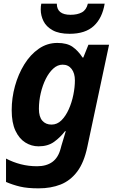

<svg xmlns="http://www.w3.org/2000/svg" viewBox="-20 -791 634 1051"><path d="M191 240Q130 240 90 230.5Q50 221 13 205V77Q51 97 93.5 108Q136 119 183 119Q234 119 266.5 95.5Q299 72 312 22L316 7Q321 -11 328.5 -34.5Q336 -58 340 -73H336Q310 -39 276 -14.5Q242 10 191 10Q152 10 118.5 -11Q85 -32 64.5 -75.5Q44 -119 44 -188Q44 -255 62 -320Q80 -385 113 -438.5Q146 -492 192 -524Q238 -556 294 -556Q347 -556 377.5 -534.5Q408 -513 432 -476H436L464 -546H577L458 13Q440 99 402.5 148.5Q365 198 312 219Q259 240 191 240ZM262 -109Q293 -109 316.5 -132.5Q340 -156 356.5 -193Q373 -230 381.5 -272Q390 -314 390 -351Q390 -390 372 -413.5Q354 -437 323 -437Q295 -437 271.5 -415.5Q248 -394 230.5 -359Q213 -324 203 -281Q193 -238 193 -195Q193 -152 211.5 -130.5Q230 -109 262 -109ZM361 -606Q303 -606 268 -625.5Q233 -645 218 -675.5Q203 -706 203 -739Q203 -758 206 -771H291Q291 -710 366 -710Q404 -710 428.5 -723.5Q453 -737 461 -771H553Q540 -692 493.5 -649Q447 -606 361 -606Z"/></svg>

Font: Noto IKEA Latin
Style: Bold Italic
Weight: 700
Italic angle: -12°
Designer: Monotype Design Team
Foundry: Monotype Imaging Inc.
Version: Version 1.0